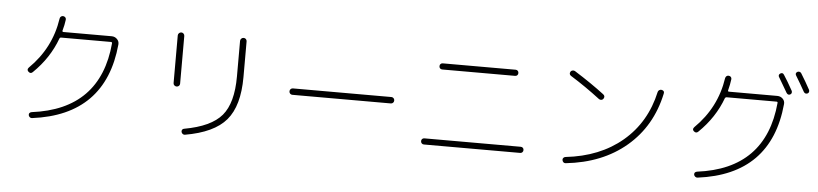

<svg xmlns="http://www.w3.org/2000/svg" viewBox="-48 -1118 6096 1430"><g transform="rotate(5 3000.0 -403.5)"><path d="M191.4 -335.9Q175.8 -320.3 159.2 -335.9Q143.6 -350.6 159.2 -367.2Q322.3 -527.3 355.5 -750Q356.4 -759.8 364.3 -766.1Q372.1 -772.5 381.8 -771Q391.6 -769.5 397.5 -762.7Q403.3 -755.9 402.3 -746.1Q397.5 -707 384.8 -662.1Q383.8 -659.2 386.2 -656.2Q388.7 -653.3 391.6 -653.3H752.9Q777.3 -653.3 793.9 -636.7Q810.5 -620.1 808.6 -596.7Q758.8 -63.5 214.8 5.9Q206.1 6.8 198.7 1Q191.4 -4.9 189.5 -13.7Q186.5 -33.2 208 -38.1Q716.8 -102.5 760.7 -601.6Q760.7 -609.4 752.9 -610.4H377.9Q370.1 -610.4 367.2 -602.5Q312.5 -453.1 191.4 -335.9Z M1359.4 30.3Q1350.6 31.2 1343.3 25.4Q1335.9 19.5 1334 10.7Q1332 2 1336.9 -5.4Q1341.8 -12.7 1350.6 -13.7Q1550.8 -49.8 1629.9 -143.6Q1709 -237.3 1709 -435.5V-702.1Q1709 -711.9 1716.3 -719.2Q1723.6 -726.6 1733.9 -726.6Q1744.1 -726.6 1751 -719.7Q1757.8 -712.9 1757.8 -702.1V-435.5Q1757.8 -220.7 1667 -113.8Q1576.2 -6.8 1359.4 30.3ZM1243.2 -345.7V-702.1Q1243.2 -711.9 1250.5 -719.2Q1257.8 -726.6 1268.1 -726.6Q1278.3 -726.6 1285.2 -719.2Q1292 -711.9 1292 -702.1V-345.7Q1292 -335.9 1285.2 -329.1Q1278.3 -322.3 1268.1 -322.3Q1257.8 -322.3 1250.5 -329.1Q1243.2 -335.9 1243.2 -345.7Z M2131.8 -335.9Q2122.1 -335.9 2115.2 -342.8Q2108.4 -349.6 2108.4 -359.9Q2108.4 -370.1 2115.2 -377Q2122.1 -383.8 2131.8 -383.8H2868.2Q2877.9 -383.8 2884.8 -377Q2891.6 -370.1 2891.6 -359.9Q2891.6 -349.6 2884.8 -342.8Q2877.9 -335.9 2868.2 -335.9Z M3227.5 -667H3772.5Q3782.2 -667 3788.6 -660.6Q3794.9 -654.3 3794.9 -644Q3794.9 -633.8 3788.6 -627.4Q3782.2 -621.1 3772.5 -621.1H3227.5Q3217.8 -621.1 3211.4 -627.4Q3205.1 -633.8 3205.1 -644Q3205.1 -654.3 3211.4 -660.6Q3217.8 -667 3227.5 -667ZM3139.6 -52.7Q3129.9 -52.7 3123.5 -59.6Q3117.2 -66.4 3117.2 -76.2Q3117.2 -85.9 3123.5 -92.3Q3129.9 -98.6 3139.6 -98.6H3860.4Q3870.1 -98.6 3876.5 -92.3Q3882.8 -85.9 3882.8 -76.2Q3882.8 -66.4 3876.5 -59.6Q3870.1 -52.7 3860.4 -52.7Z M4869.1 -612.3Q4892.6 -607.4 4886.7 -585Q4834 -338.9 4655.3 -187Q4476.6 -35.2 4204.1 -5.9Q4194.3 -4.9 4187.5 -10.7Q4180.7 -16.6 4178.7 -27.3Q4176.8 -36.1 4183.1 -43.5Q4189.5 -50.8 4198.2 -51.8Q4454.1 -80.1 4622.1 -222.2Q4790 -364.3 4840.8 -594.7Q4842.8 -603.5 4851.6 -608.9Q4860.4 -614.3 4869.1 -612.3ZM4187.5 -657.2Q4169.9 -668.9 4180.7 -688.5Q4185.5 -696.3 4195.8 -698.2Q4206.1 -700.2 4213.9 -695.3Q4342.8 -614.3 4437.5 -542Q4456.1 -528.3 4442.4 -507.8Q4436.5 -500 4426.8 -499Q4417 -498 4409.2 -503.9Q4300.8 -586.9 4187.5 -657.2Z M5168 -326.2Q5152.3 -310.5 5134.8 -326.2Q5119.1 -339.8 5135.7 -357.4Q5298.8 -517.6 5332 -740.2Q5334 -750 5340.8 -755.9Q5347.7 -761.7 5357.9 -760.7Q5368.2 -759.8 5374 -752.9Q5379.9 -746.1 5378.9 -736.3Q5374 -697.3 5362.3 -652.3Q5360.4 -643.6 5368.2 -642.6H5730.5Q5754.9 -642.6 5771.5 -626.5Q5788.1 -610.4 5786.1 -586.9Q5736.3 -53.7 5191.4 15.6Q5182.6 16.6 5174.8 10.7Q5167 4.9 5165 -3.9Q5162.1 -23.4 5183.6 -28.3Q5692.4 -92.8 5737.3 -591.8Q5737.3 -599.6 5728.5 -599.6H5355.5Q5348.6 -599.6 5343.8 -592.8Q5289.1 -443.4 5168 -326.2ZM5826.2 -662.1Q5809.6 -653.3 5797.9 -670.9Q5770.5 -717.8 5731.4 -784.2Q5726.6 -791 5729 -798.8Q5731.4 -806.6 5738.3 -810.5Q5755.9 -821.3 5766.6 -803.7Q5796.9 -757.8 5834 -690.4Q5837.9 -682.6 5835.9 -674.3Q5834 -666 5826.2 -662.1ZM5924.8 -690.4Q5891.6 -750 5857.4 -805.7Q5846.7 -823.2 5864.3 -834Q5872.1 -837.9 5880.4 -835.9Q5888.7 -834 5893.6 -826.2Q5930.7 -766.6 5961.9 -709Q5965.8 -701.2 5963.9 -692.9Q5961.9 -684.6 5954.1 -680.7Q5935.5 -672.9 5924.8 -690.4Z"/></g></svg>

Font: Rounded Mgen+ 2m light
Style: Regular
Weight: 200
Designer: [Source Han Sans]
Ryoko NISHIZUKA  (kana & ideographs); Paul D. Hunt (Latin, Greek & Cyrillic); Wenlong ZHANG  (bopomofo
Version: Version 1.059.20150602